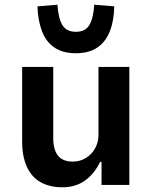

<svg xmlns="http://www.w3.org/2000/svg" viewBox="-20 -785 645 815"><path d="M244 10Q192 10 153.5 -11Q115 -32 94.5 -76Q74 -120 74 -186V-501H206V-197Q206 -166 215 -143.5Q224 -121 242.5 -110Q261 -99 289 -99Q319 -99 344 -114Q369 -129 383.5 -155Q398 -181 398 -211V-501H529V0H411V-98H405Q382 -49 342 -19.5Q302 10 244 10ZM302 -559Q246 -559 210.5 -583.5Q175 -608 158 -653Q141 -698 139 -758L224 -765Q227 -710 244 -680Q261 -650 302 -650Q343 -650 360 -680Q377 -710 380 -765L465 -758Q464 -698 446.5 -653Q429 -608 393.5 -583.5Q358 -559 302 -559Z"/></svg>

Font: Nunito Sans 7pt SemiCondensed
Style: Bold
Weight: 700
Width: 4
Designer: Vernon Adams
Foundry: Vernon Adams
Version: Version 3.101;gftools[0.9.27]